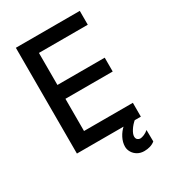

<svg xmlns="http://www.w3.org/2000/svg" viewBox="-205 -787 956 1069"><g transform="rotate(-30 273.5 -252.0)"><path d="M70 0V-680H481V-591H167V-385H471V-296H167V-89H481V0ZM403 176Q379 176 360.5 165.5Q342 155 331.5 137.5Q321 120 321 101Q321 73 335.5 45Q350 17 373 -3H445Q422 16 407.5 39Q393 62 393 77Q393 91 401 97.5Q409 104 418 104Q428 104 443.5 97.5Q459 91 471 80L472 154Q459 165 441 170.5Q423 176 403 176Z"/></g></svg>

Font: Teachers Medium
Style: Regular
Weight: 500
Designer: Alfredo Marco Pradil, Chank Diesel
Version: Version 1.001